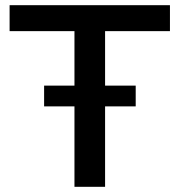

<svg xmlns="http://www.w3.org/2000/svg" viewBox="-20 -720 693 740"><path d="M150 -310H267V0H385V-310H503V-390H385V-600H635V-700H17V-600H267V-390H150Z"/></svg>

Font: Uncut Sans Semibold
Style: Regular
Weight: 600
Designer: Kasper Nordkvist
Foundry: UNCUT.wtf
Version: Version 1.304;Glyphs 3.2 (3246)